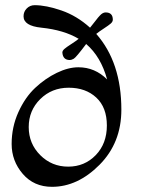

<svg xmlns="http://www.w3.org/2000/svg" viewBox="-20 -716 582 742"><path d="M416 -640Q416 -632 408 -625Q400 -618 381.5 -606Q363 -594 352 -585Q449 -475 449 -292Q449 -164 364.5 -79Q280 6 181 6Q111 6 68 -44Q25 -94 25 -159.5Q25 -225 51 -282.5Q77 -340 116 -376.5Q155 -413 199.5 -434.5Q244 -456 283 -456Q347 -456 394 -409Q370 -497 313 -546Q274 -494 265 -489Q256 -484 250 -484Q223 -484 221 -513Q221 -520 229 -527Q237 -534 255 -545.5Q273 -557 284 -566Q227 -600 140 -609Q71 -616 71 -653Q71 -671 83.5 -683.5Q96 -696 114 -696Q158 -696 217.5 -675.5Q277 -655 328 -609Q338 -621 349 -635.5Q360 -650 366 -656Q377 -668 388 -668Q416 -668 416 -640ZM135.5 -333Q91 -289 91 -225Q91 -161 135.5 -116.5Q180 -72 243.5 -72Q307 -72 350 -116.5Q393 -161 393 -231Q393 -301 352 -339Q311 -377 245.5 -377Q180 -377 135.5 -333Z"/></svg>

Font: Macondo
Style: Regular
Weight: 400
Version: Version 2.001